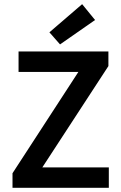

<svg xmlns="http://www.w3.org/2000/svg" viewBox="-20 -901 580 921"><path d="M40 0V-70L356 -556H69V-654H500V-584L183 -98H502V0ZM268 -688 217 -746 374 -881 436 -805Z"/></svg>

Font: Giro Sans Semibold
Style: Regular
Weight: 600
Designer: Paul D. Hunt
Foundry: Adobe Systems Incorporated
Version: Version 1.000;PS 1.0;hotconv 1.0.88;makeotf.lib2.5.647800